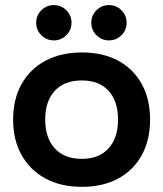

<svg xmlns="http://www.w3.org/2000/svg" viewBox="-20 -713 632 743"><path d="M296.7 10Q215.8 10 156.2 -22.1Q96.7 -54.2 63.8 -112.5Q30.8 -170.8 30.8 -250Q30.8 -330 63.8 -388.3Q96.7 -446.7 156.7 -478.3Q216.7 -510 296.7 -510Q378.3 -510 437.1 -478.3Q495.8 -446.7 528.3 -388.3Q560.8 -330 560.8 -250Q560.8 -170.8 528.3 -112.1Q495.8 -53.3 436.7 -21.7Q377.5 10 296.7 10ZM296.7 -98.3Q363.3 -98.3 400 -138.8Q436.7 -179.2 436.7 -250Q436.7 -321.7 400 -361.7Q363.3 -401.7 296.7 -401.7Q229.2 -401.7 192.1 -361.7Q155 -321.7 155 -250.8Q155 -179.2 192.1 -138.8Q229.2 -98.3 296.7 -98.3ZM401.7 -556.7Q373.3 -556.7 353.3 -576.7Q333.3 -596.7 333.3 -625Q333.3 -653.3 353.3 -673.3Q373.3 -693.3 401.7 -693.3Q430 -693.3 450 -673.3Q470 -653.3 470 -625Q470 -596.7 450 -576.7Q430 -556.7 401.7 -556.7ZM188.3 -556.7Q160 -556.7 140 -576.7Q120 -596.7 120 -625Q120 -653.3 140 -673.3Q160 -693.3 188.3 -693.3Q216.7 -693.3 236.7 -673.3Q256.7 -653.3 256.7 -625Q256.7 -596.7 236.7 -576.7Q216.7 -556.7 188.3 -556.7Z"/></svg>

Font: Funnel Display SemiBold
Style: Regular
Weight: 600
Designer: NORD ID, Kristian Moeller
Foundry: Dicotype
Version: Version 1.000